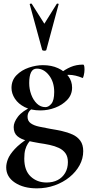

<svg xmlns="http://www.w3.org/2000/svg" viewBox="-20 -750 491 1052"><path d="M182 282Q109 282 61.5 250.5Q14 219 14 167Q14 146 23.5 121.5Q33 97 60.5 67Q88 37 142 2L152 13Q142 23 133 36.5Q124 50 118.5 69.5Q113 89 113 119Q113 184 148 217Q183 250 235 250Q270 250 296 236.5Q322 223 337 197.5Q352 172 352 138Q352 108 338.5 89.5Q325 71 302.5 60.5Q280 50 252 44Q224 38 195 34Q160 28 127.5 20.5Q95 13 75 -4Q55 -21 55 -54Q55 -80 78.5 -111Q102 -142 158 -167L167 -161Q148 -151 139.5 -139Q131 -127 131 -110Q131 -87 148.5 -74.5Q166 -62 195 -56Q224 -50 256 -44Q288 -39 319.5 -32Q351 -25 377.5 -13Q404 -1 420 21Q436 43 436 78Q436 119 416 155.5Q396 192 361 220.5Q326 249 280 265.5Q234 282 182 282ZM202 -145Q151 -145 115.5 -163Q80 -181 61.5 -209.5Q43 -238 43 -268Q43 -310 70.5 -338Q98 -366 138 -379.5Q178 -393 215 -393Q262 -393 298 -376.5Q334 -360 354.5 -332.5Q375 -305 375 -270Q375 -231 348.5 -203Q322 -175 282.5 -160Q243 -145 202 -145ZM229 -163Q246 -163 261.5 -181.5Q277 -200 277 -246Q277 -301 248.5 -337.5Q220 -374 182 -374Q160 -374 150 -353.5Q140 -333 140 -295Q140 -262 151 -232Q162 -202 182 -182.5Q202 -163 229 -163ZM303 -313 305 -345Q337 -370 367.5 -383Q398 -396 435 -396Q440 -396 441.5 -388Q443 -380 443 -368Q443 -354 439 -337Q435 -320 432 -323Q413 -331 394 -335.5Q375 -340 357 -340Q346 -340 334 -338.5Q322 -337 309 -332ZM143 -726Q142 -729 147.5 -730Q153 -731 154 -729L223 -620L291 -729Q293 -731 298 -730Q303 -729 301 -726L234 -477Q233 -472 223 -472Q213 -472 211 -477Z"/></svg>

Font: Cormorant
Style: Bold
Weight: 700
Designer: Christian Thalmann (Catharsis Fonts)
Foundry: Catharsis Fonts
Version: Version 4.000